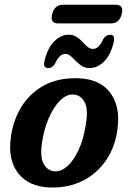

<svg xmlns="http://www.w3.org/2000/svg" viewBox="-20 -802 556 832"><path d="M316 -463Q412.5 -460.5 457.2 -400.5Q502 -340.5 489.5 -246Q480 -167.5 440.8 -109Q401.5 -50.5 339.2 -19Q277 12.5 198 10.5Q104.5 7.5 59 -51Q13.5 -109.5 27 -206.5Q36 -278 71.5 -337Q107 -396 168.2 -430.5Q229.5 -465 316 -463ZM219 -59.5Q246 -58.5 272.8 -82.8Q299.5 -107 320.8 -152.8Q342 -198.5 351.5 -260Q363.5 -328 346.5 -359.5Q329.5 -391 297.5 -392.5Q268 -394 240.2 -366.2Q212.5 -338.5 192 -291.8Q171.5 -245 163 -189Q152 -122.5 169.2 -91.8Q186.5 -61 219 -59.5ZM368.5 -507Q349 -507 334.5 -516.2Q320 -525.5 308.5 -537.8Q297 -550 286.2 -559.2Q275.5 -568.5 263 -568.5Q237.5 -568.5 219 -527Q207.5 -507 188.5 -507Q164 -507 174 -543Q188 -597 216.5 -624.2Q245 -651.5 277 -651.5Q297 -651.5 311.5 -642.2Q326 -633 337.2 -620.8Q348.5 -608.5 359.2 -599.2Q370 -590 383 -590Q409 -590 427 -632Q438.5 -651.5 457.5 -651.5Q481.5 -651.5 472 -615.5Q458 -561 429.5 -534Q401 -507 368.5 -507ZM206 -741Q216.5 -781.5 253 -781.5H481.5Q518 -781.5 507.5 -741Q497 -700.5 460.5 -700.5H232Q195.5 -700.5 206 -741Z"/></svg>

Font: Fraunces 72pt SuperSoft SemiBold
Style: Italic
Weight: 600
Italic angle: -16°
Version: Version 1.000;[b76b70a41]